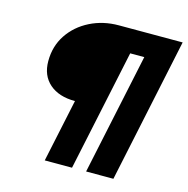

<svg xmlns="http://www.w3.org/2000/svg" viewBox="-105 -811 891 911"><g transform="rotate(15 340.5 -355.0)"><path d="M194.2 0 259.8 -309Q180 -309 134.2 -349.1Q88.4 -389.2 88.4 -459.8Q88.4 -533.2 126 -589.5Q163.6 -645.8 227.4 -677.9Q291.2 -710 368.2 -710H681.4L531.4 0H397.4L523.6 -595.6H454.4L328.2 0Z"/></g></svg>

Font: Geist
Style: Italic
Weight: 400
Italic angle: -12°
Designer: Basement.studio, Andrés Briganti, Mateo Zaragoza
Foundry: Basement.studio, Vercel, Andrés Briganti, Guido Ferreyra, Mateo Zaragoza
Version: Version 1.500